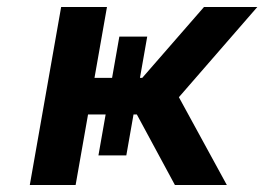

<svg xmlns="http://www.w3.org/2000/svg" viewBox="-20 -531 758 551"><path d="M65.5 0 155.5 -511H287L197 0ZM482 0 326 -289 476.5 -283 631 0ZM335.5 -247 565.5 -511H718.5L489 -247ZM184 -202.5 203 -307.5H456.5L437.5 -202.5ZM262.5 -85 322.5 -426H402.5L342.5 -85Z"/></svg>

Font: Overpass ExtraBold
Style: Italic
Weight: 800
Italic angle: -10°
Designer: Delve Withrington, Dave Bailey, Thomas Jockin
Foundry: Delve Fonts LLC
Version: Version 4.000